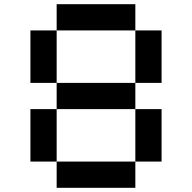

<svg xmlns="http://www.w3.org/2000/svg" viewBox="-20 -895 915 915"><path d="M250 -875H625V-750H250ZM625 -750H750V-500H625ZM625 -500V-375H250V-500ZM625 -375H750V-125H625ZM625 -125V0H250V-125ZM250 -125H125V-375H250ZM250 -500H125V-750H250Z"/></svg>

Font: Dogica Pixel
Style: Regular
Weight: 400
Designer: Roberto Mocci
Version: Version 001.000